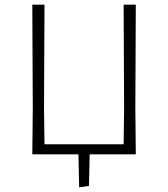

<svg xmlns="http://www.w3.org/2000/svg" viewBox="-20 -659 718 820"><path d="M558 -197 560 0H363L360 135L318 141L315 0H118L120 -194L118 -639H170L168 -197L170 -43H508L510 -194L508 -639H560Z"/></svg>

Font: Luna Sans Light
Style: Regular
Weight: 300
Designer: Juan Pablo del Peral
Foundry: Huerta Tipografica
Version: Version 2.001; ttfautohint (v1.5)